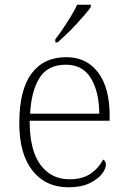

<svg xmlns="http://www.w3.org/2000/svg" viewBox="-20 -786 539 816"><path d="M271 10Q174 10 118 -61Q62 -132 62 -262Q62 -404 114 -473.5Q166 -543 262 -543Q348 -543 397 -478Q446 -413 446 -294V-273H106Q106 -147 152 -85.5Q198 -24 275 -24Q331 -24 366 -48.5Q401 -73 418 -108Q424 -105 427 -99.5Q430 -94 430 -86Q430 -68 412 -45.5Q394 -23 359 -6.5Q324 10 271 10ZM402 -303Q401 -397 366 -454Q331 -511 260 -511Q183 -511 148 -455Q113 -399 108 -303ZM215 -619Q230 -638 247.5 -664Q265 -690 281.5 -717Q298 -744 308 -766H366V-756Q357 -743 340 -723Q323 -703 302.5 -681Q282 -659 261.5 -639.5Q241 -620 225 -606H215Z"/></svg>

Font: Noto Rashi Hebrew ExtraLight
Style: Regular
Weight: 250
Version: Version 1.006